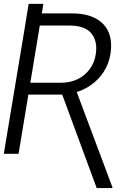

<svg xmlns="http://www.w3.org/2000/svg" viewBox="-26 -797 716 995"><path d="M106 -677.7 122.6 -776.9H198.7L182.6 -677.7ZM114.7 -727.5H344.2Q418.9 -728 467.8 -702.6Q516.6 -677.2 536.9 -629.9Q557.1 -582.5 545.9 -515.1Q537.6 -465.3 511.2 -424.6Q484.9 -383.8 444.3 -355.5Q403.8 -327.1 351.6 -314.5L330.1 -306.6H102.5L111.8 -368.2H293Q340.3 -368.7 377.9 -387.5Q415.5 -406.2 439.7 -439.7Q463.9 -473.1 470.2 -515.6Q481 -583 447.5 -623.8Q414.1 -664.6 333.5 -664.6H180.2L70.3 0H-6.3ZM475.1 177.7 290 -324.2H370.1L556.6 173.3L556.2 177.7Z"/></svg>

Font: Inter 28pt Light
Style: Italic
Weight: 300
Italic angle: -9.3988°
Designer: Rasmus Andersson
Foundry: rsms
Version: Version 4.001;git-66647c0bb